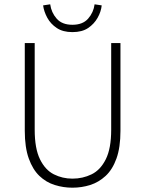

<svg xmlns="http://www.w3.org/2000/svg" viewBox="-20 -859 674 891"><path d="M316 12Q274 12 234 -0.5Q194 -13 163 -42.5Q132 -72 113.5 -123.5Q95 -175 95 -252V-659H141V-257Q141 -170 165.5 -120Q190 -70 230 -50Q270 -30 316 -30Q364 -30 405 -50Q446 -70 471 -120Q496 -170 496 -257V-659H539V-252Q539 -175 520.5 -123.5Q502 -72 470 -42.5Q438 -13 398.5 -0.5Q359 12 316 12ZM316 -710Q272 -710 243.5 -729Q215 -748 199.5 -776.5Q184 -805 180 -834L213 -839Q218 -801 243 -772.5Q268 -744 316 -744Q364 -744 389 -772.5Q414 -801 419 -839L452 -834Q449 -805 433 -776.5Q417 -748 389 -729Q361 -710 316 -710Z"/></svg>

Font: Source Sans 3 Light
Style: Regular
Weight: 300
Designer: Paul D. Hunt
Foundry: Adobe
Version: Version 3.052;hotconv 1.1.0;makeotfexe 2.6.0